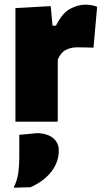

<svg xmlns="http://www.w3.org/2000/svg" viewBox="-20 -536 460 846"><path d="M48 0V-500.5L203.5 -509L211.5 -423H226.5Q255 -479.5 289.5 -497.5Q324 -515.5 357 -515.5Q366.5 -515.5 380.8 -513.5Q395 -511.5 408 -506L392 -326Q371 -326.5 354.2 -327Q337.5 -327.5 320 -327.5Q292.5 -327.5 270 -316Q247.5 -304.5 234.5 -273.5V0ZM40 291Q56 259 60.5 226.5Q65 194 65 157.5V58L146.5 50.5Q191.5 53 215.2 73.5Q239 94 239 126.5Q239 178.5 206.2 220.5Q173.5 262.5 114.5 289Z"/></svg>

Font: Commissioner ExtraBold
Style: Regular
Weight: 800
Designer: Kostas Bartsokas
Foundry: Kostas Bartsokas
Version: Version 1.000; ttfautohint (v1.8.3)